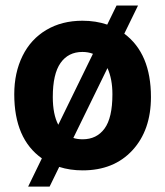

<svg xmlns="http://www.w3.org/2000/svg" viewBox="-20 -614 604 703"><path d="M32.2 -269Q32.2 -347.7 62.5 -409.2Q92.8 -470.7 149.7 -504.4Q206.5 -538.1 281.7 -538.1Q331.1 -538.1 372.6 -523.9L406.7 -593.8H485.4L435.1 -490.7Q532.7 -418 532.7 -258.8Q532.7 -137.2 464.8 -63.7Q397 9.8 282.7 9.8Q236.3 9.8 196.8 -2.9L161.6 69.3H83L133.3 -34.2Q32.2 -105.5 32.2 -269ZM173.3 -258.8Q173.3 -195.3 193.4 -157.2L320.3 -417Q302.7 -423.8 281.7 -423.8Q230 -423.8 201.7 -383.5Q173.3 -343.3 173.3 -258.8ZM391.6 -269Q391.6 -324.7 373.5 -364.7L248.5 -108.9Q263.2 -104 282.7 -104Q334 -104 362.8 -143.3Q391.6 -182.6 391.6 -269Z"/></svg>

Font: RobotoDraft
Style: Bold
Weight: 700
Version: Version 2.001150; 2014